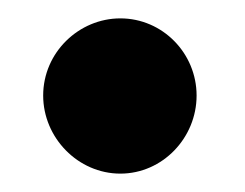

<svg xmlns="http://www.w3.org/2000/svg" viewBox="-20 -179 267 209"><path d="M27 -75C27 -29 65 10 111 10C157 10 194 -29 194 -75C194 -121 157 -159 111 -159C66 -159 27 -122 27 -75Z"/></svg>

Font: Bluebird
Style: SfBdNrw
Weight: 700
Designer: Jasper
Foundry: Cannot Into Space Fonts
Version: Version 0.98